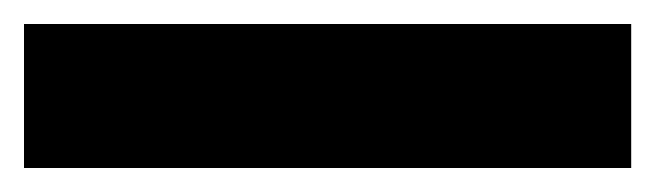

<svg xmlns="http://www.w3.org/2000/svg" viewBox="-23 -900 546 160"><path d="M503 -760H-3V-880H503Z"/></svg>

Font: Noto Sans Oriya Blk
Style: Regular
Weight: 900
Designer: Amélie Bonet and Sol Matas
Foundry: Google LLC
Version: Version 2.006; ttfautohint (v1.8.4.7-5d5b)